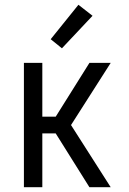

<svg xmlns="http://www.w3.org/2000/svg" viewBox="-20 -783 540 803"><path d="M354 0 213 -225H157V0H80V-520H157V-295H213L354 -520H443L277 -260L443 0ZM239 -581 192 -619 308 -763 367 -717Z"/></svg>

Font: Iosevka Term Curly
Style: Regular
Weight: 400
Designer: Belleve Invis
Foundry: Belleve Invis
Version: Version 32.3.0